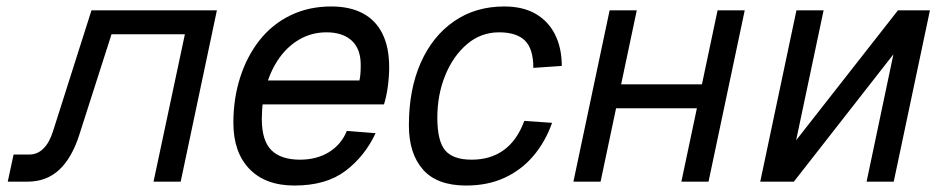

<svg xmlns="http://www.w3.org/2000/svg" viewBox="-20 -562 2921 594"><path d="M4 0 22 -84H71Q96 -84 114.5 -102.5Q133 -121 144 -156L263 -530H651L539 0H455L552 -456H325L226 -147Q203 -74 163.5 -37Q124 0 65 0Z M891 12Q801 12 751.5 -39.5Q702 -91 702 -182Q702 -257 723 -322.5Q744 -388 783 -437.5Q822 -487 878.5 -514.5Q935 -542 1005 -542Q1062 -542 1102 -521Q1142 -500 1163 -458Q1184 -416 1184 -354Q1184 -326 1180 -295.5Q1176 -265 1168 -239H777L793 -313H1092Q1094 -322 1095 -333Q1096 -344 1096 -361Q1096 -411 1068 -436.5Q1040 -462 990 -462Q946 -462 909 -441.5Q872 -421 845.5 -384.5Q819 -348 804.5 -299Q790 -250 790 -194Q790 -127 819.5 -97.5Q849 -68 908 -68Q960 -68 998 -91.5Q1036 -115 1053 -157L1142 -150Q1109 -79 1049 -33.5Q989 12 891 12Z M1422 12Q1332 12 1288.5 -37.5Q1245 -87 1245 -174Q1245 -285 1281.5 -367.5Q1318 -450 1384.5 -496Q1451 -542 1540 -542Q1598 -542 1637.5 -519Q1677 -496 1697.5 -454.5Q1718 -413 1718 -358L1630 -352Q1630 -411 1604 -436.5Q1578 -462 1524 -462Q1468 -462 1425 -425.5Q1382 -389 1357.5 -329Q1333 -269 1333 -198Q1333 -125 1357.5 -96.5Q1382 -68 1439 -68Q1498 -68 1539 -98Q1580 -128 1602 -188L1688 -182Q1667 -123 1630 -79.5Q1593 -36 1541 -12Q1489 12 1422 12Z M1754 0 1866 -530H1950L1838 0ZM2088 0 2200 -530H2284L2172 0ZM1842 -227 1858 -301H2196L2180 -227Z M2332 0 2444 -530H2528L2443 -128L2758 -530H2857L2745 0H2661L2744 -394L2436 0Z"/></svg>

Font: Geist
Style: Italic
Weight: 400
Italic angle: -12°
Designer: Basement.studio, Andrés Briganti, Mateo Zaragoza
Foundry: Basement.studio, Vercel, Andrés Briganti, Guido Ferreyra, Mateo Zaragoza
Version: Version 1.500